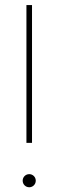

<svg xmlns="http://www.w3.org/2000/svg" viewBox="-20 -748 235 773"><path d="M86.4 -172.9H108.9V-727.5H86.4ZM97.7 5.9C112.3 5.9 124 -5.9 124 -20.5C124 -35.2 112.3 -46.9 97.7 -46.9C83 -46.9 71.3 -35.2 71.3 -20.5C71.3 -5.9 83 5.9 97.7 5.9Z"/></svg>

Font: Raveo Display Display Thin
Style: Regular
Weight: 100
Designer: Jakub Foglar, Rasmus Andersson (Inter)
Foundry: Jakubfoglar.com
Version: Version 1.100;Glyphs 3.2.3 (3260)